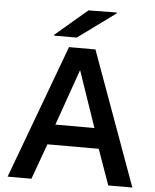

<svg xmlns="http://www.w3.org/2000/svg" viewBox="-61 -991 844 1043"><g transform="rotate(5 360.5 -470.0)"><path d="M435.1 -730 700.2 0H568.8L500 -193.8H220.2L149.9 0H20L291 -730ZM205.1 -785.2V-790L378.9 -938L533.2 -939.9V-935.1L328.1 -785.2ZM253.9 -304.2H466.8L361.8 -610.8Z"/></g></svg>

Font: Nacelle SemiBold
Style: Regular
Weight: 600
Designer: Sora Sagano
Foundry: Sora Sagano
Version: Version 1.000;FEAKit 1.0